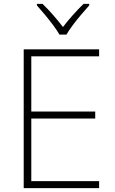

<svg xmlns="http://www.w3.org/2000/svg" viewBox="-20 -1034 591 988"><path d="M490 -66H102V-780H490V-744H141V-460H470V-424H141V-102H490ZM286 -856Q274 -877 253.5 -904.5Q233 -932 210.5 -959Q188 -986 170 -1006V-1014H199Q226 -988 254 -956Q282 -924 304 -895Q326 -924 354.5 -956Q383 -988 410 -1014H439V-1006Q421 -986 398 -959Q375 -932 354.5 -904.5Q334 -877 322 -856Z"/></svg>

Font: Noto Sans Malayalam UI ExtraLight
Style: Regular
Weight: 200
Designer: Jelle Bosma - Monotype Design Team
Foundry: Monotype Imaging Inc.
Version: Version 2.104; ttfautohint (v1.8.4.7-5d5b)